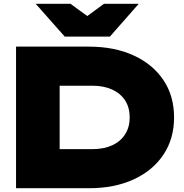

<svg xmlns="http://www.w3.org/2000/svg" viewBox="-20 -997 976 1017"><path d="M451 -750Q586 -750 687.5 -703.5Q789 -657 845.5 -573Q902 -489 902 -375Q902 -262 845.5 -177.5Q789 -93 687.5 -46.5Q586 0 451 0H65V-750ZM296 -101 189 -207H469Q530 -207 574.5 -227.5Q619 -248 643 -286Q667 -324 667 -375Q667 -427 643 -464.5Q619 -502 574.5 -522.5Q530 -543 469 -543H189L296 -649ZM562 -803H323L169 -977H353L496 -873H389L531 -977H715Z"/></svg>

Font: Unbounded ExtraBold
Style: Regular
Weight: 800
Designer: Luke Prowse, Jean-Baptiste Morizot, Fátima Lázaro, Florian Runge
Foundry: NaN
Version: Version 1.701;gftools[0.9.28.dev5+ged2979d]